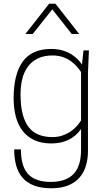

<svg xmlns="http://www.w3.org/2000/svg" viewBox="-20 -800 559 1028"><path d="M255 208Q202 208 164 194Q126 180 102 153Q78 126 67 87.5Q56 49 56 0H92Q92 91 131 132.5Q170 174 251 174Q332 174 373 132.5Q414 91 414 0V-109Q359 -32 255 -32Q201 -32 163 -50Q125 -68 100.5 -100Q76 -132 64.5 -176.5Q53 -221 53 -274Q53 -402 101.5 -470Q150 -538 255 -538Q285 -538 311 -531Q337 -524 357.5 -512Q378 -500 393.5 -485Q409 -470 419 -454L427 -530H456L451 -410V-400V9Q451 51 440 87.5Q429 124 405.5 151Q382 178 344.5 193Q307 208 255 208ZM261 -66Q289 -66 313 -74Q337 -82 356 -94.5Q375 -107 389.5 -123Q404 -139 414 -155V-414Q405 -428 391.5 -443.5Q378 -459 359.5 -472.5Q341 -486 316.5 -494.5Q292 -503 261 -503Q215 -503 182.5 -487Q150 -471 129.5 -443.5Q109 -416 99.5 -378Q90 -340 90 -295Q90 -232 101.5 -188.5Q113 -145 134.5 -118Q156 -91 188 -78.5Q220 -66 261 -66ZM404 -618H364L260 -750L155 -618H116L243 -780H277Z"/></svg>

Font: Tanohe Sans ExtraLight
Style: Regular
Weight: 250
Designer: Village Type and Design LLC & Cristiano Sobral
Foundry: Cooper Hewitt Smithsonian Design Museum
Version: Version 1.00;September 29, 2021;FontCreator 13.0.0.2655 64-b